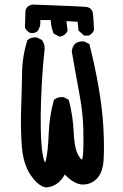

<svg xmlns="http://www.w3.org/2000/svg" viewBox="-20 -815 540 845"><path d="M180.7 9.8Q147 3.4 113.3 -46.9Q80.1 -96.7 75.2 -182.1Q70.3 -266.6 73.2 -343.8Q76.2 -420.9 77.1 -493.2Q78.1 -566.4 100.1 -636.7L100.6 -638.2L101.6 -639.2Q117.2 -652.3 141.1 -650.4H142.1L143.1 -649.9L162.6 -640.1L164.1 -639.6L164.6 -638.2Q179.7 -619.1 175.8 -592.8Q168 -522 164.1 -449.7Q160.2 -377.9 159.2 -311.5Q158.2 -245.1 162.1 -187Q166 -129.4 175.8 -104.5Q177.2 -101.6 178.2 -99.6Q179.2 -102.1 180.7 -106Q182.1 -109.9 183.1 -115.7Q191.4 -152.3 194.3 -226.6Q195.8 -264.6 201.4 -301.5Q207 -338.4 216.8 -373.5L217.3 -375.5L218.8 -376.5Q234.4 -389.6 258.3 -387.7H259.3L260.3 -387.2L279.8 -377.4L282.2 -376L283.2 -373.5Q301.8 -302.7 304.7 -227.5Q305.7 -203.6 308.8 -183.6Q312 -163.6 317.1 -148.9Q322.3 -134.3 329.6 -124Q336.4 -113.8 340.3 -112.8Q343.8 -116.2 345.2 -133.8Q348.6 -178.7 346.7 -250Q346.2 -264.2 345.2 -278.8Q344.2 -293.5 342.8 -309.1Q341.3 -324.7 339.1 -341.1Q336.9 -357.4 334.2 -374.5Q331.5 -391.6 328.1 -409.2Q311.5 -498 295.9 -588.9V-589.8V-590.3Q298.3 -607.9 309.1 -621.1L309.6 -621.6Q325.2 -634.8 349.1 -632.8H350.1L351.1 -632.3L370.6 -622.6L373 -621.1L374 -618.7Q397.5 -525.9 414.1 -430.7Q430.7 -335.4 435.1 -251.2Q439.5 -167 436 -112.3Q432.6 -56.2 406.7 -29.3Q380.4 -2 342.8 -2.9Q324.7 -3.4 305.2 -14.6Q285.6 -25.9 265.1 -46.9Q234.4 7.8 181.6 9.8H181.2ZM239.3 -654.8 217.8 -666.5 216.3 -667.5 215.3 -669.4Q210 -682.6 206.8 -696.8Q203.6 -710.9 203.1 -726.6H157.2Q160.6 -699.2 145.5 -678.2L145 -677.7L144 -677.2Q132.8 -667.5 114.7 -669.9H113.8L112.8 -670.4Q97.2 -677.2 90.3 -692.9L89.8 -694.3V-695.3L91.8 -761.7Q91.8 -775.4 100.3 -783.9Q108.9 -792.5 124 -794.9H124.5H125Q341.3 -787.1 361.8 -784.2Q373.5 -782.2 380.6 -774.4Q387.7 -766.6 389.2 -753.4Q389.6 -749 390.1 -743.4Q390.6 -737.8 391.1 -731.4Q391.6 -725.1 392.1 -717.5Q392.6 -710 392.8 -701.7Q393.1 -693.4 393.6 -683.6V-682.6L393.1 -681.2Q386.2 -665.5 370.6 -658.7L369.1 -658.2H368.2H352.5H350.1L348.6 -659.7L327.1 -679.2L325.2 -680.7V-683.1L321.8 -719.2L272.5 -722.2L277.3 -682.1V-680.7L276.9 -679.2Q270 -663.6 254.4 -656.7L253.9 -656.2H252.9L243.2 -654.3L241.2 -653.8Z"/></svg>

Font: NaikaiFont
Style: SemiBold
Weight: 600
Version: Version 1.89